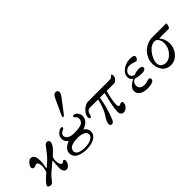

<svg xmlns="http://www.w3.org/2000/svg" viewBox="65 -1574 2386 2386"><g transform="rotate(-45 1257.5 -381.5)"><path d="M36.1 -18.6Q36.1 -51.8 150.9 -147.5Q168.9 -194.3 168.9 -239.3Q168.9 -269 160.6 -288.6Q152.3 -308.1 135.3 -308.1Q124 -308.1 112.8 -302.2Q97.2 -293.9 85.9 -293.9Q74.2 -293.9 65.4 -302Q56.6 -310.1 56.6 -322.3Q56.6 -347.2 84 -378.7Q111.3 -410.2 135.3 -410.2Q168.5 -410.2 187 -377.9Q200.2 -356 200.2 -293.9Q200.2 -254.4 186.5 -186L193.4 -182.6Q237.8 -219.2 261.2 -242.2Q284.7 -265.1 317.4 -304.7Q349.6 -343.3 363.3 -363.3Q377.9 -385.7 391.1 -397.9Q404.3 -410.2 419.4 -410.2Q433.6 -410.2 444.8 -400.9Q456.1 -391.6 456.1 -377.4Q456.1 -347.2 423.6 -306.9Q391.1 -266.6 348.6 -231.4Q342.8 -226.6 337.4 -209.7Q332 -192.9 332 -166.5Q332 -142.6 339.8 -116.2Q348.6 -85 370.6 -85Q380.9 -85 390.1 -94.2Q398.4 -103.5 406.7 -103.5Q424.8 -103.5 424.8 -77.1Q424.8 -48.8 402.8 -20.5Q380.9 7.8 353 7.8Q331.1 7.8 316.4 -12.9Q301.8 -33.7 301.8 -61.5Q301.8 -130.9 309.6 -191.4L303.7 -193.8L188.5 -95.7Q163.1 -73.7 140.6 -43Q122.1 -17.6 107.9 -4.9Q93.8 7.8 78.1 7.8Q62.5 7.8 49.3 0Q36.1 -7.8 36.1 -18.6Z M778.3 -493.2Q778.3 -502.4 789.1 -523.9L881.8 -724.6Q903.8 -771.5 936.5 -771.5Q952.6 -771.5 962.6 -760.3Q972.7 -749 972.7 -734.9Q972.7 -711.4 947.3 -678.2L815.9 -505.4Q796.9 -482.4 789.1 -482.4Q778.3 -482.4 778.3 -493.2ZM518.6 -109.9Q518.6 -149.9 547.1 -179Q575.7 -208 617.2 -222.7L618.2 -227.5Q596.2 -247.6 587.2 -264.6Q578.1 -281.7 578.1 -308.6Q578.1 -350.1 611.6 -380.4Q645 -410.6 671.4 -410.6Q689.5 -410.6 689.5 -396.5Q689.5 -382.3 661.6 -370.1Q619.1 -351.6 619.1 -318.4Q619.1 -289.6 649.4 -267.3Q679.7 -245.1 742.2 -245.1Q772 -245.1 794.4 -246.8Q816.9 -248.5 840.1 -253.9Q863.3 -259.3 877.9 -268.3Q892.6 -277.3 901.9 -293.2Q911.1 -309.1 911.1 -331.1Q911.1 -346.7 906 -356.2Q900.9 -365.7 889.6 -375.5Q875 -388.2 875 -398.4Q875 -410.2 894.5 -410.2Q920.9 -410.2 943.4 -383.8Q965.8 -357.4 965.8 -323.7Q965.8 -280.3 935.8 -247.3Q905.8 -214.4 856 -200.2V-195.3Q878.9 -178.2 890.6 -159.4Q902.3 -140.6 902.3 -112.3Q902.3 -81.1 884.5 -57.1Q866.7 -33.2 837.6 -19.5Q808.6 -5.9 775.6 1Q742.7 7.8 708 7.8Q672.4 7.8 640.1 1.5Q607.9 -4.9 579.8 -17.8Q551.8 -30.8 535.2 -54.4Q518.6 -78.1 518.6 -109.9ZM573.2 -92.8Q573.2 -73.2 585.4 -59.1Q597.7 -44.9 618.2 -37.6Q638.7 -30.3 661.4 -26.9Q684.1 -23.4 710 -23.4Q745.6 -23.4 778.8 -31.5Q812 -39.6 836.7 -59.1Q861.3 -78.6 861.3 -106Q861.3 -123.5 849.1 -137.5Q836.9 -151.4 817.6 -159.2Q798.3 -167 777.1 -170.9Q755.9 -174.8 734.4 -174.8Q573.2 -174.8 573.2 -92.8Z M998 -264.6Q998 -303.7 1037.1 -348.1Q1056.6 -370.6 1085.7 -386.5Q1114.7 -402.3 1140.6 -402.3H1522Q1544.4 -402.3 1556.2 -417Q1569.3 -433.6 1577.6 -433.6Q1589.8 -433.6 1589.8 -405.3Q1589.8 -378.9 1568.8 -355.5Q1547.9 -332 1521 -332H1396.5Q1383.3 -290.5 1370.8 -227.8Q1358.4 -165 1358.4 -131.3Q1358.4 -89.4 1380.4 -89.4Q1390.6 -89.4 1402.3 -97.7Q1412.1 -103.5 1418 -103.5Q1429.2 -103.5 1435.8 -96.9Q1442.4 -90.3 1442.4 -80.6Q1442.4 -47.9 1416.5 -20Q1390.6 7.8 1356.9 7.8Q1335 7.8 1321.3 -8.5Q1307.6 -24.9 1307.6 -49.8Q1307.6 -136.7 1360.4 -332H1277.3Q1263.2 -248.5 1249 -196.3Q1223.1 -102.1 1198.7 -43.9Q1193.8 -31.7 1189.9 -24.2Q1186 -16.6 1179.9 -8.3Q1173.8 0 1166 3.9Q1158.2 7.8 1148.4 7.8Q1121.1 7.8 1121.1 -29.3Q1121.1 -60.1 1167 -128.9Q1196.3 -172.9 1217.5 -233.2Q1238.8 -293.5 1244.1 -332H1101.6Q1080.6 -332 1063.7 -317.1Q1046.9 -302.2 1042.5 -277.8Q1040 -265.1 1038.3 -258.1Q1036.6 -251 1031.5 -244.4Q1026.4 -237.8 1018.6 -237.8Q998 -237.8 998 -264.6Z M1633.8 -91.3Q1633.8 -124.5 1663.3 -155Q1692.9 -185.5 1733.4 -202.1V-206.1Q1719.2 -214.8 1708.7 -231.7Q1698.2 -248.5 1698.2 -271.5Q1698.2 -310.1 1726.8 -342.8Q1755.4 -375.5 1797.6 -392.8Q1839.8 -410.2 1882.8 -410.2Q1922.9 -410.2 1938.5 -401.9Q1954.1 -393.6 1954.1 -378.9Q1954.1 -366.7 1943.1 -349.9Q1932.1 -333 1918.9 -333Q1904.3 -333 1871.1 -346.2Q1847.7 -355.5 1815.4 -355.5Q1787.1 -355.5 1760.3 -334.2Q1733.4 -313 1733.4 -278.3Q1733.4 -238.8 1782.2 -226.1Q1831.5 -245.1 1872.1 -245.1Q1895.5 -245.1 1911.1 -236.6Q1926.8 -228 1926.8 -210.9Q1926.8 -194.3 1908.2 -184.6Q1889.6 -174.8 1866.2 -174.8Q1802.7 -174.8 1755.9 -191.9Q1700.2 -177.2 1700.2 -116.2Q1700.2 -85.9 1722.4 -68.8Q1744.6 -51.8 1781.2 -51.8Q1811.5 -51.8 1831.5 -59.1Q1856.9 -68.8 1870.6 -68.8Q1881.3 -68.8 1888.2 -60.3Q1895 -51.8 1895 -42.5Q1895 -18.1 1861.6 -5.1Q1828.1 7.8 1780.3 7.8Q1752.9 7.8 1728.5 2.9Q1704.1 -2 1681.9 -12.7Q1659.7 -23.4 1646.7 -43.5Q1633.8 -63.5 1633.8 -91.3Z M2035.2 -168Q2035.2 -217.3 2054.9 -261.7Q2074.7 -306.2 2106.9 -336.4Q2139.2 -366.7 2179.9 -384.5Q2220.7 -402.3 2262.2 -402.3H2514.6Q2514.6 -378.9 2506.6 -355.5Q2498.5 -332 2482.9 -332H2323.7L2321.3 -327.6Q2369.1 -270.5 2369.1 -193.4Q2369.1 -143.1 2345.7 -96.9Q2322.3 -50.8 2280.5 -21.5Q2238.8 7.8 2190.4 7.8Q2152.3 7.8 2121.8 -6.8Q2091.3 -21.5 2073 -46.6Q2054.7 -71.8 2044.9 -102.8Q2035.2 -133.8 2035.2 -168ZM2076.2 -136.7Q2076.2 -96.7 2103.5 -76.7Q2130.9 -56.6 2165 -56.6Q2222.7 -56.6 2271.5 -112.3Q2322.3 -169.9 2322.3 -245.1Q2322.3 -287.1 2302.2 -317.4Q2282.2 -347.7 2252.9 -347.7Q2223.1 -347.7 2195.6 -333Q2168 -318.4 2137.7 -283.2Q2110.4 -251.5 2093.3 -210.9Q2076.2 -170.4 2076.2 -136.7Z"/></g></svg>

Font: Theano Old Style
Style: Regular
Weight: 400
Designer: Alexey Kryukov
Version: Version 2.00